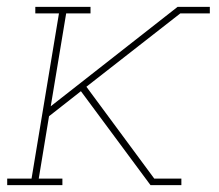

<svg xmlns="http://www.w3.org/2000/svg" viewBox="-20 -540 640 560"><path d="M1 0V-19H72L152 -501H83V-520H244V-501H173L128 -230L498 -520H592V-501H506L232 -287L430 -19H509V0H419L216 -274L123 -201L93 -19H162V0Z"/></svg>

Font: Iosevka Etoile Thin
Style: Italic
Weight: 100
Italic angle: -9°
Designer: Belleve Invis
Foundry: Belleve Invis
Version: Version 22.1.2; ttfautohint (v1.8.4)